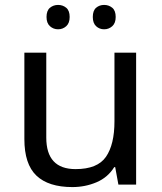

<svg xmlns="http://www.w3.org/2000/svg" viewBox="-20 -750 658 780"><path d="M533 -536V0H461L448 -71H444Q418 -29 372 -9.5Q326 10 274 10Q177 10 128 -36.5Q79 -83 79 -185V-536H168V-191Q168 -63 287 -63Q376 -63 410.5 -113Q445 -163 445 -257V-536ZM169 -681Q169 -707 183 -718.5Q197 -730 216 -730Q235 -730 249 -718.5Q263 -707 263 -681Q263 -656 249 -643.5Q235 -631 216 -631Q197 -631 183 -643.5Q169 -656 169 -681ZM357 -681Q357 -707 370.5 -718.5Q384 -730 403 -730Q422 -730 436 -718.5Q450 -707 450 -681Q450 -656 436 -643.5Q422 -631 403 -631Q384 -631 370.5 -643.5Q357 -656 357 -681Z"/></svg>

Font: Noto Sans Old Persian
Style: Regular
Weight: 400
Designer: Monotype Design Team
Foundry: Monotype Imaging Inc.
Version: Version 2.001; ttfautohint (v1.8.4.7-5d5b)